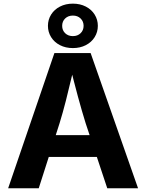

<svg xmlns="http://www.w3.org/2000/svg" viewBox="-20 -1013 787 1033"><path d="M272.7 -727.5H467.6L722.8 0H557.1L440.5 -351Q420.4 -415.4 399.1 -494Q377.8 -572.6 352.2 -676.2H384.5Q376 -641.9 371.9 -624.7Q350.8 -535.1 334.4 -471Q318 -406.9 300.8 -351L188.4 0H23.8ZM179.3 -285.8H567.3V-168.8H179.3ZM237.9 -873.9Q237.9 -907.1 255 -934.6Q272.1 -962 302.7 -977.7Q333.3 -993.4 372.1 -993.4Q411 -993.4 441.6 -977.7Q472.2 -962 489.3 -934.6Q506.4 -907.1 506.4 -873.9Q506.4 -840.7 489.3 -813.2Q472.2 -785.7 441.6 -770Q411 -754.3 372.1 -754.3Q333.3 -754.3 302.7 -770Q272.1 -785.7 255 -813.2Q237.9 -840.7 237.9 -873.9ZM429.8 -873.9Q429.8 -898 413.6 -913.6Q397.5 -929.2 372.1 -929.2Q346.8 -929.2 330.6 -913.6Q314.5 -898 314.5 -873.9Q314.5 -849.9 330.6 -834.3Q346.8 -818.7 372.1 -818.7Q397.5 -818.7 413.6 -834.3Q429.8 -849.9 429.8 -873.9Z"/></svg>

Font: Raveo Variable
Style: Regular
Weight: 400
Designer: Jakub Foglar, Rasmus Andersson (Inter)
Foundry: Jakubfoglar.com
Version: Version 1.000;Glyphs 3.2.3 (3260)